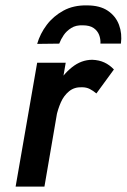

<svg xmlns="http://www.w3.org/2000/svg" viewBox="-20 -693 470 713"><path d="M224 -460H118L38 0H145ZM338 -346 403 -435Q387 -452 367.5 -461Q348 -470 323 -471Q282 -471 247 -443Q212 -415 188.5 -371.5Q165 -328 156 -281L189 -260Q195 -288 206 -313Q217 -338 236.5 -354Q256 -370 284 -369Q301 -369 313.5 -362.5Q326 -356 338 -346ZM118 -530Q129 -568 153.5 -600.5Q178 -633 215.5 -653.5Q253 -674 303 -673Q351 -673 380.5 -653Q410 -633 422 -600.5Q434 -568 429 -531H353Q354 -548 348 -563.5Q342 -579 327.5 -589Q313 -599 287 -599Q262 -600 244.5 -589Q227 -578 216.5 -562.5Q206 -547 200 -531Z"/></svg>

Font: Jost Medium
Style: Italic
Weight: 500
Italic angle: -5°
Version: Version 3.710